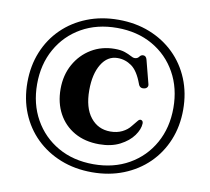

<svg xmlns="http://www.w3.org/2000/svg" viewBox="-88 -863 1119 1022"><g transform="rotate(10 472.0 -352.0)"><path d="M472.5 60Q380 60 303 29.5Q226 -1 169.5 -56.2Q113 -111.5 82.2 -186.8Q51.5 -262 51.5 -352Q51.5 -441.5 82.2 -517Q113 -592.5 169.5 -647.8Q226 -703 303 -733.5Q380 -764 472.5 -764Q564.5 -764 641.5 -733.5Q718.5 -703 775 -647.8Q831.5 -592.5 862.5 -517Q893.5 -441.5 893.5 -352Q893.5 -262 862.5 -186.8Q831.5 -111.5 775 -56.2Q718.5 -1 641.5 29.5Q564.5 60 472.5 60ZM472.5 16.5Q581.5 16.5 664.5 -31Q747.5 -78.5 794 -161.8Q840.5 -245 840.5 -352Q840.5 -459 794 -542.2Q747.5 -625.5 664.5 -672.8Q581.5 -720 472.5 -720Q363.5 -720 280.5 -672.8Q197.5 -625.5 150.8 -542.2Q104 -459 104 -352Q104 -245 150.8 -161.8Q197.5 -78.5 280.5 -31Q363.5 16.5 472.5 16.5ZM693.5 -242.5Q692.5 -211 667.5 -176.2Q642.5 -141.5 596 -117.5Q549.5 -93.5 484 -93.5Q407 -93.5 350.2 -126Q293.5 -158.5 262.5 -216Q231.5 -273.5 231.5 -348Q231.5 -423 264.2 -481.8Q297 -540.5 353 -574.2Q409 -608 479.5 -608Q513 -608 534.2 -600.5Q555.5 -593 568.8 -585.5Q582 -578 591 -578Q606 -578 614 -589.2Q622 -600.5 634 -600.5Q650 -600.5 655 -580L687.5 -454.5Q690.5 -444 685 -436.8Q679.5 -429.5 669.5 -428Q645.5 -423 637.5 -447Q613.5 -513 579 -537.8Q544.5 -562.5 503 -562.5Q448 -562.5 415.5 -509Q383 -455.5 383 -368Q383 -273.5 423.8 -222Q464.5 -170.5 531 -170.5Q567 -170.5 595 -184.2Q623 -198 639.5 -220Q657.5 -241 665 -251Q672.5 -261 681 -260Q693.5 -258 693.5 -242.5Z"/></g></svg>

Font: Fraunces 9pt S000 SemiBold
Style: Regular
Weight: 600
Version: Version 1.000; ttfautohint (v1.8.3)